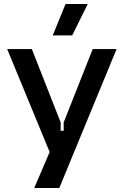

<svg xmlns="http://www.w3.org/2000/svg" viewBox="-20 -745 622 965"><path d="M566 -498.5H446L300 -129.5V-87.5H285V-129.5L140 -498.5H16L229.5 19L152 200H278ZM309.5 -725 245 -567H343L421 -725Z"/></svg>

Font: MCL Standard Medium
Style: Regular
Weight: 500
Designer: Květoslav Bartoš
Foundry: Florian Karsten
Version: Version 1.001;Glyphs 3.2.3 (3260)